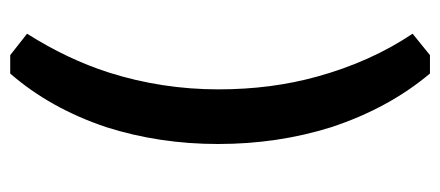

<svg xmlns="http://www.w3.org/2000/svg" viewBox="-263 -493 862 376"><g transform="rotate(90 168.0 -305.0)"><path d="M88 -716H124Q192 -635 229 -523Q262 -418 262 -301Q262 -186 229 -82Q192 28 124 106H88L46 73Q96 -6 122 -87Q155 -191 155 -302Q155 -405 130 -495Q101 -600 46 -682Z"/></g></svg>

Font: Almarai Bold
Style: Regular
Weight: 700
Designer: Boutros International 2019
Foundry: Created by Boutros International 2019
Version: Version 1.10